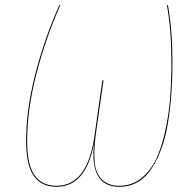

<svg xmlns="http://www.w3.org/2000/svg" viewBox="-20 -700 746 729"><path d="M194.8 9.3Q137.7 9.3 108.4 -31.7Q79.1 -72.8 79.1 -164.6Q79.1 -283.2 114 -418.9Q148.9 -554.7 205.1 -680.2H209Q152.8 -554.2 117.9 -418.2Q83 -282.2 83 -164.6Q83 -74.2 111.3 -34.4Q139.6 5.4 194.8 5.4Q312 5.4 338.9 -185.1L368.7 -395H373L342.8 -183.1Q335.9 -127 339.4 -85.2Q342.8 -43.5 366.5 -19Q390.1 5.4 433.1 5.4Q479 5.4 514.4 -21.7Q549.8 -48.8 571.3 -93Q592.8 -137.2 606.7 -199.5Q620.6 -261.7 625.7 -325.4Q630.9 -389.2 630.9 -462.4Q630.9 -586.4 613.8 -680.2H617.7Q634.8 -586.4 634.8 -462.4Q634.8 -401.4 630.9 -346.7Q627 -292 618.4 -237.5Q609.9 -183.1 594.2 -139.6Q578.6 -96.2 556.9 -62Q535.2 -27.8 503.7 -9.3Q472.2 9.3 433.1 9.3Q318.4 9.3 337.4 -158.2Q307.1 9.3 194.8 9.3Z"/></svg>

Font: Fira Sans Compressed Four
Style: Italic
Weight: 100
Width: 3
Italic angle: -8°
Designer: Carrois Corporate & Edenspiekermann AG
Foundry: Carrois Corporate GbR & Edenspiekermann AG
Version: Version 4.203;PS 004.203;hotconv 1.0.88;makeotf.lib2.5.64775